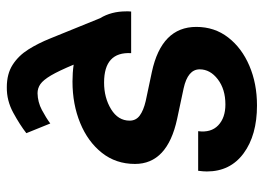

<svg xmlns="http://www.w3.org/2000/svg" viewBox="-125 -442 771 561"><g transform="rotate(90 260.5 -161.5)"><path d="M218.3 12.2Q192.4 12.2 168.9 8.8Q187 52.2 200.4 75Q213.9 97.7 225.8 106Q237.8 114.3 252.4 114.3Q278.3 113.8 301.3 101.6Q324.2 89.4 340.8 77.1L369.1 147Q344.7 166 309.3 185.3Q273.9 204.6 234.9 204.1Q195.8 204.1 169.2 187Q142.6 169.9 124.5 141.1Q106.4 112.3 92.3 77.1L33.2 -68.4Q13.2 -101.1 13.2 -144.5Q13.2 -147.9 13.2 -151.6Q13.2 -155.3 13.7 -159.2H135.3Q130.9 -80.1 221.2 -80.1Q265.6 -80.1 299.1 -100.6Q332.5 -121.1 332.5 -154.8Q332.5 -173.3 317.6 -184.3Q302.7 -195.3 275.4 -201.7L190.4 -219.7Q58.6 -248 58.6 -349.6Q58.6 -402.8 89.4 -442.6Q120.1 -482.4 172.1 -504.6Q224.1 -526.9 288.1 -526.9Q375 -526.9 428 -487.8Q481 -448.7 481 -380.4Q481 -370.1 479 -355H363.3Q368.2 -392.6 346.2 -413.6Q324.2 -434.6 285.2 -434.6Q240.7 -434.6 211.7 -412.4Q182.6 -390.1 182.6 -359.4Q182.6 -324.7 238.3 -312.5L327.6 -293.5Q459 -265.1 459 -170.4Q459 -114.7 426.5 -73.7Q394 -32.7 339.4 -10.3Q284.7 12.2 218.3 12.2Z"/></g></svg>

Font: Inter Display SemiBold
Style: Italic
Weight: 600
Italic angle: -9.39999°
Designer: Rasmus Andersson
Foundry: rsms
Version: Version 4.000;git-a52131595